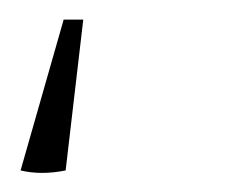

<svg xmlns="http://www.w3.org/2000/svg" viewBox="-20 4 254 196"><path d="M65 24 47 178Q22 183 1 178L45 24Z"/></svg>

Font: Piazzolla SC Thin
Style: Italic
Weight: 100
Italic angle: -11.3°
Designer: Juan Pablo del Peral
Foundry: Huerta Tipografica
Version: Version 1.330